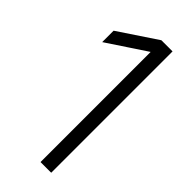

<svg xmlns="http://www.w3.org/2000/svg" viewBox="-235 -771 814 814"><g transform="rotate(45 171.5 -364.0)"><path d="M267.6 -727.5V0H203.6V-659.7H202.6L28.8 -544.4V-612.8L200.7 -727.5Z"/></g></svg>

Font: Inter Display Light
Style: Regular
Weight: 300
Designer: Rasmus Andersson
Foundry: rsms
Version: Version 4.000;git-a52131595